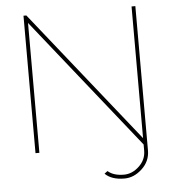

<svg xmlns="http://www.w3.org/2000/svg" viewBox="-59 -764 893 988"><g transform="rotate(-5 388.0 -270.0)"><path d="M119.1 -670.9V0H99.1V-710H113.8L657.2 -28.8V-709H676.8V36.1Q676.8 92.3 635 131.1Q593.3 169.9 543.9 169.9Q477.5 169.9 443.8 136.2L460 124Q489.3 149.9 543 149.9Q585.9 149.9 621.6 116.2Q657.2 82.5 657.2 36.1V3.9Z"/></g></svg>

Font: Rawline Thin
Style: Regular
Weight: 250
Designer: Matt McInerney, Pablo Impallari, Rodrigo Fuenzalida
Foundry: Matt McInerney, Pablo Impallari, Rodrigo Fuenzalida
Version: Version 4.020;PS 004.020;hotconv 1.0.88;makeotf.lib2.5.64775